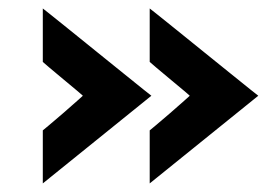

<svg xmlns="http://www.w3.org/2000/svg" viewBox="-20 -468 648 449"><path d="M584 -244.1Q584 -244.1 565.4 -258.8Q546.9 -273.4 518.1 -296.9Q489.3 -320.3 457 -346.2Q424.8 -372.1 396 -395.5Q367.2 -418.9 348.6 -433.6Q330.1 -448.2 330.1 -448.2V-323.2Q330.1 -323.2 344.2 -311Q358.4 -298.8 377.4 -283.2Q396.5 -267.6 410.2 -255.9Q423.8 -244.1 423.8 -244.1Q423.8 -244.1 410.2 -231.9Q396.5 -219.7 377.4 -203.1Q358.4 -186.5 344.2 -174.8Q330.1 -163.1 330.1 -163.1V-39.1ZM334 -244.1Q334 -244.1 315.4 -258.8Q296.9 -273.4 268.1 -296.9Q239.3 -320.3 207 -346.2Q174.8 -372.1 146 -395.5Q117.2 -418.9 98.6 -433.6Q80.1 -448.2 80.1 -448.2V-323.2Q80.1 -323.2 94.2 -311Q108.4 -298.8 127.4 -283.2Q146.5 -267.6 160.2 -255.9Q173.8 -244.1 173.8 -244.1Q173.8 -244.1 160.2 -231.9Q146.5 -219.7 127.4 -203.1Q108.4 -186.5 94.2 -174.8Q80.1 -163.1 80.1 -163.1V-39.1Z"/></svg>

Font: Josefin Sans CFJ
Style: Bold
Weight: 700
Designer: Santiago Orozco
Foundry: Typemade
Version: Version 2.001